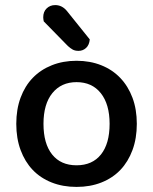

<svg xmlns="http://www.w3.org/2000/svg" viewBox="-20 -721 602 755"><path d="M518 -234Q518 -177 501 -131Q484 -85 453.5 -53Q423 -21 379 -3.5Q335 14 281 14Q227 14 183 -3.5Q139 -21 108.5 -53Q78 -85 61 -131Q44 -177 44 -234Q44 -291 61 -337Q78 -383 109 -415Q140 -447 184 -464.5Q228 -482 281 -482Q334 -482 378 -464.5Q422 -447 453 -414.5Q484 -382 501 -336.5Q518 -291 518 -234ZM281 -398Q221 -398 186 -355Q151 -312 151 -234Q151 -156 185 -113.5Q219 -71 281 -71Q343 -71 377 -113.5Q411 -156 411 -234Q411 -311 376.5 -354.5Q342 -398 281 -398ZM152 -637Q150 -647 150 -653Q150 -675 163.5 -688Q177 -701 197 -701Q224 -701 243 -678L333 -566Q331 -544 318.5 -532.5Q306 -521 289 -521Q275 -521 266 -526Q257 -531 247 -540Z"/></svg>

Font: Baloo Da 2 Medium
Style: Regular
Weight: 500
Designer: Noopur Datye, Sulekha Rajkumar and Ek Type
Foundry: Ek Type
Version: Version 1.640;hotconv 1.0.111;makeotfexe 2.5.65597; ttfautoh